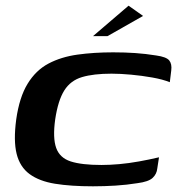

<svg xmlns="http://www.w3.org/2000/svg" viewBox="-20 -648 623 675"><path d="M37 -228Q48 -306 77 -353.5Q106 -401 150.5 -424.5Q195 -448 252.5 -456Q310 -464 378 -464Q419 -464 455.5 -461.5Q492 -459 529 -453Q565 -448 575 -435.5Q585 -423 582 -400L577 -359Q552 -369 515.5 -375.5Q479 -382 441 -385.5Q403 -389 372 -389Q309 -389 268.5 -377Q228 -365 206 -330Q184 -295 174 -228Q165 -163 177.5 -128Q190 -93 228.5 -80.5Q267 -68 337 -68Q366 -68 399.5 -71Q433 -74 469 -80.5Q505 -87 539 -95L533 -56Q531 -36 516.5 -22.5Q502 -9 463 -4Q426 2 386.5 4.5Q347 7 307 7Q229 7 173.5 -2Q118 -11 84 -36Q50 -61 38.5 -107Q27 -153 37 -228ZM307 -521 432 -628 483 -592 358 -521Z"/></svg>

Font: Genos Thin SemiBold
Style: Italic
Weight: 600
Italic angle: -8°
Version: Version 1.010